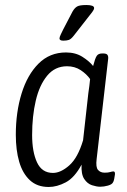

<svg xmlns="http://www.w3.org/2000/svg" viewBox="-20 -738 505 765"><path d="M174 7Q128 7 99 -20Q70 -47 56.5 -93.5Q43 -140 43 -201Q43 -291 66 -365.5Q89 -440 133.5 -484.5Q178 -529 243 -529Q281 -529 308.5 -511.5Q336 -494 351 -475Q359 -506 365.5 -515.5Q372 -525 387 -525H391Q404 -525 408 -519.5Q412 -514 411 -504L365 -104Q361 -72 370.5 -61Q380 -50 397 -50Q411 -50 419 -52.5Q427 -55 432 -55Q439 -55 438 -43Q437 -35 435 -25Q433 -15 430 -11Q426 -3 410 1.5Q394 6 379 6Q365 6 346.5 0Q328 -6 315.5 -25Q303 -44 305 -82Q277 -30 242 -11.5Q207 7 174 7ZM191 -49Q222 -49 256 -79Q290 -109 311 -179L332 -367Q334 -380 336 -395.5Q338 -411 339 -423Q325 -443 301.5 -458.5Q278 -474 247 -474Q199 -474 168 -436.5Q137 -399 122.5 -337Q108 -275 108 -200Q108 -133 127.5 -91Q147 -49 191 -49ZM232 -576Q217 -576 217 -585Q217 -590 222.5 -601.5Q228 -613 232 -621L269 -692Q277 -706 287 -712Q297 -718 324 -718Q355 -718 355 -706Q355 -700 347.5 -690Q340 -680 324 -660L274 -596Q263 -582 254.5 -579Q246 -576 232 -576Z"/></svg>

Font: Asap Condensed Condensed Light
Style: Italic
Weight: 300
Width: 3
Italic angle: -6°
Designer: Pablo Cosgaya
Foundry: Omnibus-Type
Version: Version 3.001; ttfautohint (v1.8.4.7-5d5b)